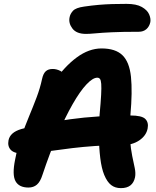

<svg xmlns="http://www.w3.org/2000/svg" viewBox="-20 -960 807 991"><path d="M604 11Q574 11 553.5 -5Q533 -21 518 -57Q504 -91 497.5 -144.5Q491 -198 490.5 -257Q490 -316 494 -368Q500 -432 502 -470Q504 -508 502.5 -527Q501 -546 496 -552.5Q491 -559 482 -559Q459 -559 426 -524Q393 -489 355 -422.5Q317 -356 277 -263.5Q237 -171 199 -57Q188 -22 170.5 -7Q153 8 127 8Q78 8 60 -25Q42 -58 58 -136Q70 -199 89.5 -254Q109 -309 130 -359.5Q151 -410 169 -457.5Q187 -505 197 -552Q203 -580 216 -592Q229 -604 252 -604Q272 -604 291.5 -594Q311 -584 323 -558L260 -539Q313 -617 376 -663.5Q439 -710 504 -710Q576 -710 612 -675Q648 -640 656 -563.5Q664 -487 653 -365Q647 -293 651 -241.5Q655 -190 662.5 -154.5Q670 -119 675.5 -92.5Q681 -66 677 -45Q671 -17 653 -3Q635 11 604 11ZM103 -167Q54 -167 36 -186Q18 -205 24 -236Q28 -256 44 -270.5Q60 -285 90 -294Q202 -325 342.5 -344.5Q483 -364 653 -364Q712 -364 730 -346Q748 -328 742 -297Q735 -260 699 -235.5Q663 -211 611 -211Q536 -211 471.5 -206.5Q407 -202 353 -195.5Q299 -189 254 -182.5Q209 -176 171.5 -171.5Q134 -167 103 -167ZM424 -785Q375 -785 354 -812.5Q333 -840 339 -870Q342 -888 356.5 -904Q371 -920 414 -926Q455 -932 490 -935Q525 -938 559 -939Q593 -940 633 -940Q684 -940 712 -924Q740 -908 749.5 -886.5Q759 -865 756 -846Q751 -823 735.5 -809.5Q720 -796 696 -796Q611 -796 558 -793.5Q505 -791 474 -788Q443 -785 424 -785Z"/></svg>

Font: Shantell Sans
Style: Bold Italic
Weight: 700
Italic angle: -11°
Designer: Stephen Nixon, Anya Danilova, Shantell Martin
Foundry: Arrow Type
Version: Version 1.011;[c5ecc13dd]